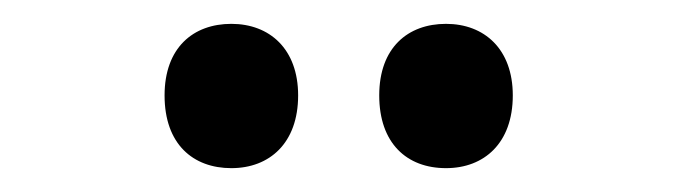

<svg xmlns="http://www.w3.org/2000/svg" viewBox="-20 -759 569 161"><path d="M118 -679C118 -638 142 -618 174 -618C206 -618 230 -639 230 -679C230 -718 206 -739 174 -739C142 -739 118 -719 118 -679ZM298 -679C298 -639 321 -618 354 -618C386 -618 410 -639 410 -679C410 -718 386 -739 354 -739C322 -739 298 -719 298 -679Z"/></svg>

Font: Noto Sans Arabic UI Cn SmBd
Style: Regular
Weight: 600
Width: 3
Designer: Monotype Design Team, Nadine Chahine and Nizar Qandah
Foundry: Monotype Imaging Inc.
Version: Version 2.010